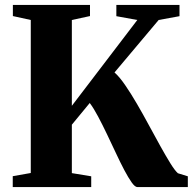

<svg xmlns="http://www.w3.org/2000/svg" viewBox="-20 -763 786 783"><path d="M32 0V-44.5L105.5 -57.5V-681.5L32.5 -697.5V-743H347V-697.5L273 -681.5V-331.5L540 -681.5L454.5 -697V-743H712V-697L627 -681.5L447 -467.5Q467 -450 490.2 -416.2Q513.5 -382.5 538.2 -340Q563 -297.5 587.2 -252.5Q611.5 -207.5 634 -167Q656.5 -126.5 674.8 -97Q693 -67.5 705.5 -56.5L746 -44V0H540.5Q530.5 0 517 -19Q503.5 -38 487 -69.2Q470.5 -100.5 452.8 -138.5Q435 -176.5 416.5 -215.2Q398 -254 380.2 -287.5Q362.5 -321 346 -343L273 -254.5V-57L352 -44V0Z"/></svg>

Font: Merriweather 72pt ExtraBold
Style: Regular
Weight: 800
Version: Version 2.100